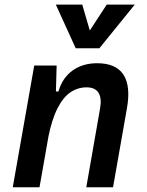

<svg xmlns="http://www.w3.org/2000/svg" viewBox="-20 -796 626 816"><path d="M34.2 0 125.5 -517.6H220.7L217.3 -394L147.9 0ZM346.7 0 405.3 -335Q413.1 -379.4 398.4 -402.1Q383.8 -424.8 347.7 -424.8Q311.5 -424.8 280.5 -404.5Q249.5 -384.3 224.9 -336.7Q200.2 -289.1 184.1 -208L208.5 -407.2H228.5Q244.6 -464.4 287.8 -495.8Q331.1 -527.3 393.1 -527.3Q473.1 -527.3 504.9 -478.3Q536.6 -429.2 519 -333L460.4 0ZM301.8 -590.8 217.3 -776.4H329.6L364.7 -656.2H355L433.6 -776.4H552.7L402.3 -590.8Z"/></svg>

Font: Cascadia Mono Medium
Style: Italic
Weight: 500
Italic angle: -10°
Monospace: yes
Designer: Aaron Bell
Foundry: Saja Typeworks
Version: Version 2407.024